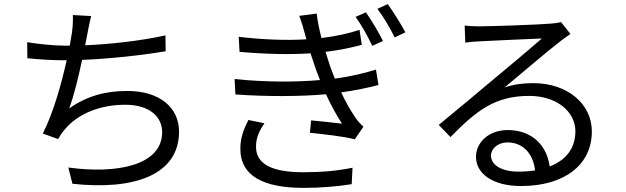

<svg xmlns="http://www.w3.org/2000/svg" viewBox="-20 -861 3040 933"><path d="M112 -656 113 -578C171 -572 235 -568 303 -568H304C279 -455 239 -312 188 -212L263 -185C272 -203 281 -216 294 -231C360 -311 470 -352 589 -352C706 -352 768 -294 768 -219C768 -55 543 -15 312 -47L332 32C636 65 850 -13 850 -221C850 -338 757 -419 598 -419C493 -419 403 -395 316 -334C338 -391 361 -486 379 -570C509 -575 668 -592 785 -612L784 -689C661 -662 514 -646 394 -641L405 -699C410 -725 416 -756 423 -783L334 -788C335 -760 334 -737 330 -705L319 -639H302C242 -639 165 -647 112 -656Z M1758 -801 1708 -779C1738 -737 1766 -687 1789 -638L1841 -662C1819 -706 1782 -768 1758 -801ZM1864 -841 1814 -818C1845 -777 1874 -727 1898 -679L1950 -704C1926 -748 1888 -809 1864 -841ZM1265 -262 1187 -278C1165 -234 1147 -192 1148 -135C1149 -7 1259 52 1455 52C1541 52 1619 45 1689 34L1693 -46C1620 -31 1547 -24 1454 -24C1297 -24 1224 -66 1224 -148C1224 -193 1241 -227 1265 -262ZM1462 -695 1469 -670C1374 -664 1260 -668 1140 -682L1144 -609C1269 -598 1392 -595 1489 -602L1515 -524L1535 -472C1422 -462 1271 -461 1120 -477L1124 -402C1279 -391 1443 -392 1564 -403C1586 -355 1612 -306 1642 -260C1610 -264 1546 -271 1492 -276L1486 -216C1555 -208 1648 -199 1704 -184L1746 -245C1731 -259 1719 -272 1708 -288C1682 -326 1658 -369 1638 -412C1708 -422 1771 -435 1819 -448L1807 -523C1760 -508 1690 -490 1607 -479L1584 -539L1562 -609C1629 -617 1690 -630 1738 -643L1727 -716C1677 -699 1613 -685 1542 -676C1532 -717 1523 -757 1519 -795L1434 -784C1445 -756 1454 -725 1462 -695Z M2580 -33C2555 -29 2528 -27 2499 -27C2421 -27 2366 -57 2366 -105C2366 -140 2401 -169 2446 -169C2522 -169 2572 -112 2580 -33ZM2238 -737 2241 -654C2262 -657 2285 -659 2307 -660C2360 -663 2560 -672 2613 -674C2562 -629 2437 -524 2381 -478C2323 -429 2195 -322 2112 -254L2169 -195C2296 -324 2385 -395 2552 -395C2682 -395 2776 -321 2776 -223C2776 -141 2731 -83 2651 -52C2639 -147 2572 -229 2447 -229C2354 -229 2293 -168 2293 -99C2293 -16 2376 43 2512 43C2724 43 2856 -61 2856 -222C2856 -357 2737 -457 2571 -457C2526 -457 2478 -452 2432 -436C2510 -501 2646 -617 2696 -655C2714 -670 2734 -683 2752 -696L2706 -754C2696 -751 2682 -748 2652 -746C2599 -741 2361 -733 2309 -733C2289 -733 2261 -734 2238 -737Z"/></svg>

Font: Source Han Sans JP
Style: Regular
Weight: 400
Designer: Ryoko NISHIZUKA 西塚涼子 (kana, bopomofo & ideographs); Paul D. Hunt (Latin, Greek & Cyrillic); Sandoll Communications 산돌커뮤니
Foundry: Adobe
Version: Version 2.004;hotconv 1.0.118;makeotfexe 2.5.65603